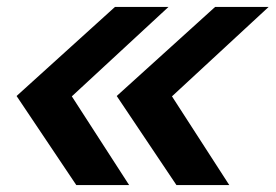

<svg xmlns="http://www.w3.org/2000/svg" viewBox="-20 -536 798 556"><path d="M201 0 28 -258 313 -516H468L188 -257L354 0ZM491 0 318 -258 603 -516H758L478 -257L644 0Z"/></svg>

Font: Red Hat Text VF
Style: Italic
Weight: 300
Italic angle: -12°
Designer: Pentagram, MCKL
Foundry: Pentagram, MCKL
Version: Version 1.023